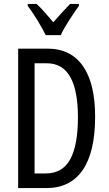

<svg xmlns="http://www.w3.org/2000/svg" viewBox="-20 -963 556 983"><path d="M467 -366Q467 -185 403.5 -92.5Q340 0 217 0H73V-714H223Q342 -714 404.5 -625Q467 -536 467 -366ZM379 -362Q379 -639 220 -639H157V-75H214Q300 -75 339.5 -147.5Q379 -220 379 -362ZM214 -783Q198 -816 173 -857Q148 -898 122 -933V-943H167Q186 -926 208.5 -900.5Q231 -875 253 -849Q279 -879 296.5 -898Q314 -917 339 -943H384V-933Q362 -902 334.5 -860Q307 -818 291 -783Z"/></svg>

Font: Noto Sans Georgian ExtraCondensed
Style: Regular
Weight: 400
Width: 2
Designer: Monotype Design Team, Akaki Razmadze
Foundry: Google LLC
Version: Version 2.005; ttfautohint (v1.8.4.7-5d5b)